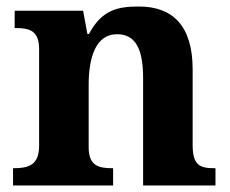

<svg xmlns="http://www.w3.org/2000/svg" viewBox="-20 -569 707 589"><path d="M20 0H327V-53H324C280 -53 252 -62 252 -118V-309C252 -391 273 -464 339 -464C398 -464 419 -415 419 -329V0H641V-53H638C593 -53 571 -62 571 -124V-356C571 -491 509 -549 406 -549C343 -549 293 -540 253 -465H248L235 -536H25V-483H28C72 -483 100 -474 100 -418V-122C100 -62 67 -53 22 -53H20Z"/></svg>

Font: Noto Serif NP Hmong
Style: Bold
Weight: 700
Designer: Dalton Maag Ltd
Foundry: Dalton Maag Ltd
Version: Version 1.001